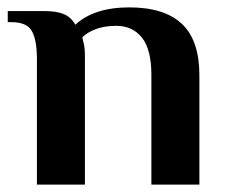

<svg xmlns="http://www.w3.org/2000/svg" viewBox="-20 -500 615 520"><path d="M80 -340Q80 -391 66.5 -415.5Q53 -440 11 -440H1V-470H100Q134 -470 153.5 -461.5Q173 -453 184 -433Q235 -480 330 -480Q425 -480 472.5 -435.5Q520 -391 520 -296V0H390V-297Q390 -366 364.5 -398Q339 -430 295 -430Q264 -430 240.5 -421.5Q217 -413 203 -399L206 -385Q210 -373 210 -346V0H80Z"/></svg>

Font: Philosopher
Style: Bold
Weight: 700
Designer: Jovanny Lemonad
Foundry: Jovanny Lemonad
Version: Version 2.000